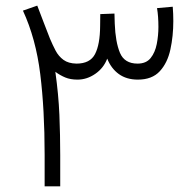

<svg xmlns="http://www.w3.org/2000/svg" viewBox="-20 -654 684 674"><path d="M463.9 -374.5Q424.3 -374.5 397.2 -394Q370.1 -413.6 356.4 -448.2Q343.8 -415 314.5 -394.8Q285.2 -374.5 252 -374.5Q227.1 -374.5 209 -382.1Q190.9 -389.6 174.3 -401.9Q185.5 -321.8 188.5 -250.7Q191.4 -179.7 191.4 -109.4V0H136.7V-110.8Q136.7 -269.5 121.3 -393.8Q106 -518.1 60.5 -616.7L110.8 -634.3Q123.5 -601.6 133.1 -575.9Q142.6 -550.3 155.3 -518.6Q164.6 -496.6 175 -476.6Q185.5 -456.5 202.9 -443.8Q220.2 -431.2 248.5 -430.7Q296.4 -430.7 313.7 -464.4Q331.1 -498 331.5 -563L332 -604.5L381.8 -606.4L382.8 -571.3Q385.3 -506.3 401.1 -468.5Q417 -430.7 462.9 -430.7Q493.2 -430.7 508.8 -450.2Q524.4 -469.7 530.3 -499.5Q536.1 -529.3 536.1 -559.6Q536.1 -577.6 534.9 -594.5Q533.7 -611.3 531.2 -625.5L586.4 -630.4Q587.4 -617.7 587.9 -605Q588.4 -592.3 588.4 -580.1Q588.4 -527.3 578.1 -480.2Q567.9 -433.1 540.8 -403.8Q513.7 -374.5 463.9 -374.5Z"/></svg>

Font: Vazirmatn FD ExtraLight
Style: Regular
Weight: 200
Designer: Saber Rastikerdar
Foundry: Saber Rastikerdar
Version: Version 33.003